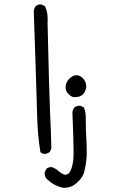

<svg xmlns="http://www.w3.org/2000/svg" viewBox="-20 -743 540 883"><path d="M325.2 -296.4Q348.6 -296.4 360.8 -308.6Q373 -320.8 376 -339.8Q376.5 -343.8 376.5 -347.2Q376.5 -365.2 362.8 -381.3Q348.6 -397 331.5 -397Q314.9 -397 299.3 -381.3Q281.7 -363.8 281.7 -341.8Q281.7 -324.7 293 -312.5Q306.6 -297.9 319.3 -296.4Q322.3 -296.4 325.2 -296.4ZM198.7 -639.2Q199.2 -647 199.2 -657.2Q199.2 -667.5 197.8 -678.7Q194.8 -697.8 187 -714.4L171.4 -722.2Q169.4 -722.7 165.5 -722.7Q161.6 -722.7 155.8 -720.9Q149.9 -719.2 144.5 -714.8Q137.2 -705.6 135.3 -692.9Q148.9 -292 150.9 -207.3Q152.8 -122.6 166 -42.5Q174.3 -36.1 185.5 -34.7Q197.8 -36.6 208.5 -43.5L216.3 -59.6Q214.4 -140.1 210.4 -220.7Q206.5 -301.3 198.7 -639.2ZM313 -227.1Q318.4 -97.2 318.4 -45.4Q318.4 -16.6 316.9 -4.9Q310.5 39.6 296.4 53.7Q289.6 60.5 280.8 60.5Q272.9 60.5 262 53.2Q251 45.9 237.3 34.2L220.2 25.9Q218.3 25.4 216.8 25.4Q203.1 25.4 194.3 32.7L185.5 49.3Q185.5 52.7 185.5 55.7Q185.5 70.3 195.3 80.1L197.3 82Q228.5 111.3 268.6 120.6Q271 120.6 274.7 120.6Q278.3 120.6 284.2 120.1Q290 119.6 296.6 117.9Q303.2 116.2 309.6 113.8Q324.7 106.9 339.8 91.8Q359.9 71.8 366.2 51.3Q373.5 25.9 377 -5.9Q378.9 -21.5 378.9 -45.7Q378.9 -69.8 376.7 -112.1Q374.5 -154.3 374.5 -184.1V-203.6Q374.5 -228 365.7 -249L350.1 -256.3Q348.1 -256.8 346.7 -256.8Q332.5 -256.8 322.3 -249Q314.9 -239.7 313 -227.1Z"/></svg>

Font: NaikaiFont
Style: Light
Weight: 300
Version: Version 1.89